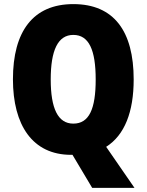

<svg xmlns="http://www.w3.org/2000/svg" viewBox="-20 -745 714 935"><path d="M631 -358C631 -593 535 -725 337 -725C141 -725 43 -592 43 -359C43 -136 138 9 326 9H333L429 170H635L497 -30C587 -87 631 -200 631 -358ZM227 -358C227 -500 262 -575 337 -575C413 -575 446 -502 446 -358C446 -214 414 -143 337 -143C262 -143 227 -217 227 -358Z"/></svg>

Font: Noto Sans Sinhala UI Condensed Black
Style: Regular
Weight: 900
Width: 3
Designer: Jelle Bosma - Monotype Design Team
Foundry: Monotype Imaging Inc.
Version: Version 2.006